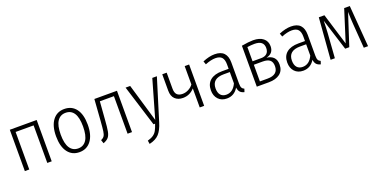

<svg xmlns="http://www.w3.org/2000/svg" viewBox="-16 -1307 4530 2283"><g transform="rotate(-20 2249.0 -165.0)"><path d="M377 -475H149V0H93V-523H433V0H377Z M985 -263Q985 -134 931 -61.5Q877 11 783 11Q689 11 636 -60.5Q583 -132 583 -261Q583 -390 636.5 -462Q690 -534 784 -534Q879 -534 932 -464Q985 -394 985 -263ZM642 -261Q642 -148 678.5 -92Q715 -36 783 -36Q851 -36 888 -92Q925 -148 925 -263Q925 -376 889 -431Q853 -486 784 -486Q716 -486 679 -430.5Q642 -375 642 -261Z M1449 -523V0H1393V-475H1215L1198 -253Q1191 -152 1182 -105Q1173 -58 1152 -33Q1131 -8 1086 9L1071 -36Q1100 -48 1113 -67.5Q1126 -87 1131.5 -126Q1137 -165 1144 -258L1163 -523Z M1792 2Q1765 92 1723 138.5Q1681 185 1598 204L1591 160Q1638 147 1665 128Q1692 109 1708 80Q1724 51 1741 0H1721L1558 -523H1616L1758 -42L1896 -523H1954Z M2362 -523V0H2306V-241Q2246 -174 2159 -174Q2097 -174 2059.5 -210Q2022 -246 2022 -315V-523H2078V-320Q2078 -268 2101.5 -244.5Q2125 -221 2171 -221Q2210 -221 2247 -240.5Q2284 -260 2306 -291V-523Z M2881 -28 2868 11Q2834 3 2816 -16.5Q2798 -36 2793 -74Q2742 11 2648 11Q2580 11 2540 -32Q2500 -75 2500 -145Q2500 -227 2553 -270.5Q2606 -314 2702 -314H2786V-370Q2786 -430 2761 -458.5Q2736 -487 2680 -487Q2624 -487 2550 -457L2535 -499Q2618 -534 2687 -534Q2766 -534 2804 -493Q2842 -452 2842 -374V-107Q2842 -71 2851 -54Q2860 -37 2881 -28ZM2786 -130V-273H2709Q2560 -273 2560 -147Q2560 -92 2585.5 -63Q2611 -34 2657 -34Q2742 -34 2786 -130Z M3373 -156Q3373 -78 3321 -39Q3269 0 3181 0H3028V-518Q3120 -534 3174 -534Q3256 -534 3301.5 -497Q3347 -460 3347 -397Q3347 -305 3254 -284Q3311 -278 3342 -246Q3373 -214 3373 -156ZM3084 -481V-301H3193Q3239 -301 3265 -324.5Q3291 -348 3291 -395Q3291 -488 3175 -488Q3135 -488 3084 -481ZM3315 -156Q3315 -209 3286 -233Q3257 -257 3198 -257H3084V-46H3181Q3315 -46 3315 -156Z M3847 -28 3834 11Q3800 3 3782 -16.5Q3764 -36 3759 -74Q3708 11 3614 11Q3546 11 3506 -32Q3466 -75 3466 -145Q3466 -227 3519 -270.5Q3572 -314 3668 -314H3752V-370Q3752 -430 3727 -458.5Q3702 -487 3646 -487Q3590 -487 3516 -457L3501 -499Q3584 -534 3653 -534Q3732 -534 3770 -493Q3808 -452 3808 -374V-107Q3808 -71 3817 -54Q3826 -37 3847 -28ZM3752 -130V-273H3675Q3526 -273 3526 -147Q3526 -92 3551.5 -63Q3577 -34 3623 -34Q3708 -34 3752 -130Z M4436 0H4382L4359 -308Q4354 -368 4352 -465L4222 -65H4170L4044 -465Q4042 -366 4038 -309L4016 0H3962L4003 -523H4074L4197 -122L4324 -523H4395Z"/></g></svg>

Font: Fira Sans Condensed Light
Style: Regular
Weight: 300
Width: 3
Designer: bBox Type GmbH & Carrois Corporate GbR & Edenspiekermann AG
Foundry: bBox Type GmbH & Carrois Corporate GbR & Edenspiekermann AG
Version: Version 4.301